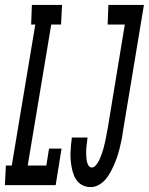

<svg xmlns="http://www.w3.org/2000/svg" viewBox="-54 -755 607 783"><path d="M-34 0 -30 -80H-6L90 -655H73L76 -735H199L195 -655H155L59 -80H135L146 -149H197L173 0ZM316 8Q300 8 286 2Q272 -4 262.5 -15Q253 -26 247.5 -40Q242 -54 239 -69Q236 -84 234.5 -99.5Q233 -115 233.5 -131Q234 -147 235.5 -162.5Q237 -178 239 -194H303Q302 -185 301 -177Q300 -169 299 -160.5Q298 -152 297.5 -143.5Q297 -135 297.5 -126.5Q298 -118 298.5 -110Q299 -102 301 -94Q303 -86 307.5 -79Q312 -72 320 -72Q329 -72 335.5 -79.5Q342 -87 346.5 -94.5Q351 -102 354.5 -110.5Q358 -119 361 -127.5Q364 -136 366.5 -144.5Q369 -153 371 -161.5Q373 -170 375 -178.5Q377 -187 378.5 -195.5Q380 -204 381.5 -212.5Q383 -221 385 -230L455 -655H385L388 -735H533L447 -217Q445 -200 441.5 -183.5Q438 -167 434 -150.5Q430 -134 424.5 -117.5Q419 -101 412 -85Q405 -69 396.5 -53Q388 -37 376.5 -23.5Q365 -10 349 -1Q333 8 316 8Z"/></svg>

Font: Iosevka Slab Medium Oblique
Style: Regular
Weight: 500
Italic angle: -9°
Monospace: yes
Designer: Belleve Invis
Foundry: Belleve Invis
Version: Version 11.1.1; ttfautohint (v1.8.3)